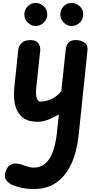

<svg xmlns="http://www.w3.org/2000/svg" viewBox="-20 -811 669 1294"><path d="M232.5 10Q172.5 10 135.2 -17.5Q98 -45 83.5 -97Q69 -149 76.5 -222.5L104 -482.5Q106 -499 125 -520Q144 -541 186 -541Q223 -541 238.5 -519.2Q254 -497.5 251 -469.5L223.5 -210.5Q221.5 -191 223.2 -171.8Q225 -152.5 231.8 -139.5Q238.5 -126.5 251 -126.5Q266 -126.5 288.8 -130.5Q311.5 -134.5 338.5 -149.2Q365.5 -164 393 -195.5L422.5 -473.5Q426 -506.5 442 -523.8Q458 -541 490 -541Q525.5 -541 549.5 -523.5Q573.5 -506 569.5 -471L510 100Q498.5 210 461.5 291.5Q424.5 373 361.8 418Q299 463 210.5 463Q155 463 110.8 451.5Q66.5 440 50.5 429Q38.5 421 27.2 409.2Q16 397.5 13 379.8Q10 362 21 337Q32 309.5 50.5 299.8Q69 290 89.2 291.2Q109.5 292.5 125 298Q144.5 304.5 164.5 311.5Q184.5 318.5 206.5 318.5Q241 318.5 267.8 303.2Q294.5 288 313.8 257.8Q333 227.5 345.5 183Q358 138.5 364 80.5L376.5 -39.5Q346.5 -21.5 308 -5.8Q269.5 10 232.5 10ZM462.5 -636Q432 -636 409.2 -658.8Q386.5 -681.5 386.5 -713.5Q386.5 -745 408.5 -768Q430.5 -791 462.5 -791Q493.5 -791 517.2 -769Q541 -747 541 -713.5Q541 -681.5 518 -658.8Q495 -636 462.5 -636ZM220 -636Q189.5 -636 166.8 -658.8Q144 -681.5 144 -713.5Q144 -745 166 -768Q188 -791 220 -791Q251 -791 274.8 -769Q298.5 -747 298.5 -713.5Q298.5 -681.5 275.2 -658.8Q252 -636 220 -636Z"/></svg>

Font: Edu NSW ACT Cursive
Style: Regular
Weight: 400
Designer: Tina and Corey Anderson, Eben Sorkin, Mirko Velimirovic
Foundry: Sorkin Type Co.
Version: Version 2.000